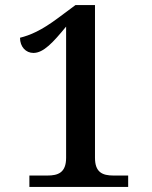

<svg xmlns="http://www.w3.org/2000/svg" viewBox="-20 -738 599 758"><path d="M96 0H486V-45H428C384 -45 355 -58 355 -115V-718H278L208 -666C142 -617 99 -599 59 -589C59 -553 82 -529 112 -529C152 -529 190 -571 241 -633V-115C241 -56 209 -45 167 -45H96Z"/></svg>

Font: Noto Serif Vithkuqi Medium
Style: Regular
Weight: 500
Version: Version 1.005